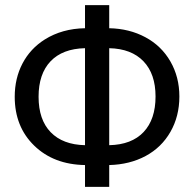

<svg xmlns="http://www.w3.org/2000/svg" viewBox="-20 -731 756 751"><path d="M407.2 -620.6V-710.9H312.5V-620.6Q223.1 -619.1 155.3 -576.7Q98.6 -541 68.1 -482.9Q37.6 -424.8 37.6 -352.5Q37.6 -235.4 113.8 -161.4Q189.9 -87.4 312.5 -85.4V0H407.2V-85.4Q487.3 -87.4 549.6 -120.8Q611.8 -154.3 646.7 -215.3Q681.6 -276.4 681.6 -353.5Q681.6 -429.7 646.5 -490.7Q611.3 -551.8 548.6 -585.4Q485.8 -619.1 407.2 -620.6ZM130.9 -352.5Q130.9 -441.9 177.7 -491.2Q224.6 -540.5 312.5 -542.5V-163.1Q225.6 -165 178.2 -213.9Q130.9 -262.7 130.9 -352.5ZM588.4 -353.5Q588.4 -264.2 541.7 -214.6Q495.1 -165 407.2 -163.1V-542.5Q494.1 -540.5 541.3 -491.2Q588.4 -441.9 588.4 -353.5Z"/></svg>

Font: FAU Chimera
Style: Regular
Weight: 400
Version: Version 1.002;hotconv 1.0.117;makeotfexe 2.5.65602